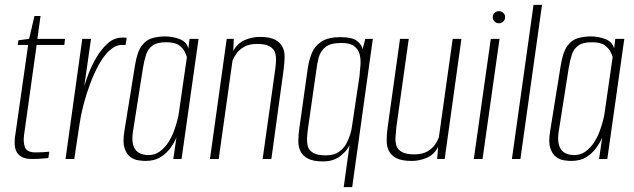

<svg xmlns="http://www.w3.org/2000/svg" viewBox="-20 -655 2613 791"><path d="M113 0Q91 0 76.5 -5.5Q62 -11 53 -22.5Q44 -34 41.5 -51Q39 -68 42 -92L96 -470H53L56 -489L100 -495L122 -589H147L134 -495H248L245 -470H131L79 -98Q75 -67 83.5 -47Q92 -27 128 -27Q142 -27 158 -28Q174 -29 183 -30L179 -4Q173 -4 162.5 -2.5Q152 -1 139 -0.5Q126 0 113 0Z M250 0 319 -495H355L327 -299Q332 -317 344.5 -350.5Q357 -384 377 -418Q397 -452 423.5 -476Q450 -500 483 -500Q487 -500 493 -500Q499 -500 502 -499L497 -469Q495 -470 490.5 -470Q486 -470 481 -470Q455 -469 431 -447Q407 -425 387 -388.5Q367 -352 351 -309Q335 -266 324 -223.5Q313 -181 308 -146L286 0Z M579 8Q568 8 550.5 5.5Q533 3 517.5 -8Q502 -19 493.5 -43.5Q485 -68 492 -112L536 -385Q545 -441 563.5 -466Q582 -491 607.5 -498Q633 -505 660 -505Q691 -505 720 -494Q749 -483 756 -455L761 -495H798L728 0H694L707 -89Q699 -69 683 -46.5Q667 -24 642 -8Q617 8 579 8ZM591 -16Q618 -16 638.5 -31Q659 -46 673.5 -68.5Q688 -91 697 -116Q706 -141 711 -161Q716 -181 717 -191L750 -420Q748 -427 741.5 -441Q735 -455 718 -468Q701 -481 664 -481Q627 -481 608 -467Q589 -453 581.5 -429Q574 -405 569 -375L527 -108Q523 -76 529 -57Q535 -38 546.5 -29.5Q558 -21 570.5 -18.5Q583 -16 591 -16Z M845 0 914 -495H943L941 -445Q958 -477 988.5 -490Q1019 -503 1050 -503Q1091 -503 1113 -491.5Q1135 -480 1144 -461.5Q1153 -443 1152.5 -420Q1152 -397 1149 -372L1098 0H1062L1113 -363Q1116 -383 1117 -403Q1118 -423 1113 -438.5Q1108 -454 1091 -464Q1074 -474 1039 -474Q1007 -474 986.5 -462.5Q966 -451 955 -435.5Q944 -420 938 -406L881 0Z M1396 116 1420 -57Q1408 -31 1380 -10.5Q1352 10 1311 10Q1272 10 1250 -1Q1228 -12 1218.5 -30.5Q1209 -49 1209 -73.5Q1209 -98 1213 -125L1248 -374Q1253 -407 1264.5 -436Q1276 -465 1304 -483.5Q1332 -502 1383 -502Q1431 -502 1450.5 -486.5Q1470 -471 1474 -453L1485 -495H1516L1431 116ZM1323 -15Q1355 -15 1375.5 -29Q1396 -43 1407 -63.5Q1418 -84 1423.5 -103.5Q1429 -123 1430 -134L1461 -341Q1463 -363 1465 -387Q1467 -411 1461.5 -431.5Q1456 -452 1439 -465Q1422 -478 1387 -478Q1341 -478 1320.5 -461Q1300 -444 1293 -418Q1286 -392 1283 -364L1249 -127Q1246 -106 1245 -86Q1244 -66 1249 -50Q1254 -34 1271.5 -24.5Q1289 -15 1323 -15Z M1677 8Q1635 8 1613 -3.5Q1591 -15 1582 -33.5Q1573 -52 1573 -75Q1573 -98 1576 -123L1628 -495H1664L1613 -132Q1611 -111 1609.5 -91Q1608 -71 1613 -55Q1618 -39 1635.5 -29Q1653 -19 1687 -19Q1720 -19 1740.5 -31Q1761 -43 1772 -59Q1783 -75 1788 -89L1845 -495H1881L1812 0H1781L1785 -50Q1769 -18 1738.5 -5Q1708 8 1677 8Z M1932 0 2002 -495H2038L1968 0ZM2035 -559Q2025 -559 2017.5 -566.5Q2010 -574 2010 -584Q2010 -595 2017.5 -602Q2025 -609 2035 -609Q2046 -609 2053.5 -602Q2061 -595 2061 -584Q2061 -574 2053.5 -566.5Q2046 -559 2035 -559Z M2089 0 2178 -635H2213L2124 0Z M2333 8Q2322 8 2304.5 5.5Q2287 3 2271.5 -8Q2256 -19 2247.5 -43.5Q2239 -68 2246 -112L2290 -385Q2299 -441 2317.5 -466Q2336 -491 2361.5 -498Q2387 -505 2414 -505Q2445 -505 2474 -494Q2503 -483 2510 -455L2515 -495H2552L2482 0H2448L2461 -89Q2453 -69 2437 -46.5Q2421 -24 2396 -8Q2371 8 2333 8ZM2345 -16Q2372 -16 2392.5 -31Q2413 -46 2427.5 -68.5Q2442 -91 2451 -116Q2460 -141 2465 -161Q2470 -181 2471 -191L2504 -420Q2502 -427 2495.5 -441Q2489 -455 2472 -468Q2455 -481 2418 -481Q2381 -481 2362 -467Q2343 -453 2335.5 -429Q2328 -405 2323 -375L2281 -108Q2277 -76 2283 -57Q2289 -38 2300.5 -29.5Q2312 -21 2324.5 -18.5Q2337 -16 2345 -16Z"/></svg>

Font: Alumni Sans Thin ExtraLight
Style: Italic
Weight: 250
Italic angle: -8°
Version: Version 1.016